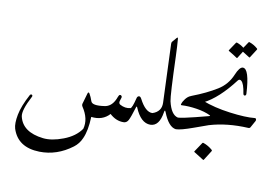

<svg xmlns="http://www.w3.org/2000/svg" viewBox="-104 -934 2129 1465"><g transform="rotate(10 960.0 -201.0)"><path d="M941.4 -182.6Q944.3 -194.3 954.1 -198.2Q966.8 -202.6 977.1 -182.6Q1025.4 -88.9 1079.1 -90.3Q1108.4 -91.3 1100.6 -33.7Q1096.2 0 1079.1 0Q1004.9 0 958 -112.8Q953.1 -124.5 949.2 -112.3Q924.3 -31.2 911.6 -7.6Q898.9 16.1 875.5 16.6Q816.4 17.6 767.1 -28.3Q713.9 30.3 625.5 19.5Q621.6 127.4 593.3 189Q573.7 234.9 534.7 264.2Q417.5 352.5 281.2 349.6Q113.3 345.7 69.3 209Q57.6 170.4 71 100.3Q84.5 30.3 134.8 -63Q138.2 -69.3 144.3 -69.8Q150.4 -70.3 153.6 -65.2Q156.7 -60.1 153.8 -54.2Q92.3 62 103 108.9Q129.9 224.6 291 243.2Q358.4 251 448 217Q537.6 183.1 581.5 119.1Q603.5 40 545.4 -46.9Q539.1 -57.6 541.5 -66.4L565.4 -149.4Q570.8 -168.9 580.6 -154.8Q594.7 -130.9 605.5 -98.6Q616.2 -65.4 711.4 -79.6Q759.3 -86.4 786.1 -136.7Q793 -149.4 798.8 -165.8Q804.7 -182.1 811.8 -183.6Q818.8 -185.1 824.2 -179.4Q829.6 -173.8 827.6 -166L818.4 -136.7Q814 -118.2 828.1 -110.4Q868.2 -88.4 908.7 -98.6Q921.4 -102.1 941.4 -182.6Z M1276.9 -90.3Q1290 -87.4 1289.6 -61Q1288.1 1 1276.9 0Q1220.2 -6.8 1177.7 -115.2Q1168.9 -137.2 1165.5 -111.8Q1148.4 -1 1079.1 0Q1071.8 0 1067.9 -11.2Q1043.5 -80.1 1079.1 -90.3Q1113.8 -100.6 1131.8 -126Q1147.5 -147.5 1146.5 -182.1L1128.9 -634.8Q1128.4 -647.5 1133.3 -652.3L1162.1 -686Q1172.4 -698.2 1173.3 -680.7Q1177.7 -632.3 1180.7 -548.8Q1190.9 -244.1 1200.2 -203.6Q1223.6 -102.1 1276.9 -90.3Z M1443.8 -250.5Q1538.6 -213.4 1661.9 -197.3Q1785.2 -181.2 1854.5 -188.5Q1864.3 -189.5 1866.7 -181.6Q1869.1 -173.8 1865.7 -167.5L1835.9 -113.8Q1831.1 -105 1819.3 -106Q1654.3 -114.7 1519.5 -74.2Q1509.8 -71.3 1411.6 -35.6Q1313.5 0 1276.9 0Q1264.2 0 1257.3 -33.7Q1246.1 -88.9 1278.1 -90.3Q1310.1 -91.8 1406.7 -116.2Q1503.4 -140.6 1507.6 -142.1Q1511.7 -143.6 1512.7 -143.6Q1520.5 -146.5 1513.7 -149.9Q1469.7 -171.4 1406.2 -181.2Q1342.8 -190.9 1289.6 -188Q1281.2 -187.5 1283.2 -194.8Q1288.6 -215.3 1305.7 -237.3Q1322.8 -259.3 1340.3 -264.2Q1380.9 -274.9 1443.8 -250.5ZM1495.1 68.4Q1497.6 64.5 1503.4 66.4Q1543 80.1 1574.2 107.9Q1578.6 111.8 1575.7 116.7L1527.8 192.4Q1524.9 196.8 1517.8 190.9Q1510.7 185.1 1447.8 147Q1443.8 144.5 1446.3 141.1Z M1760.7 -359.4Q1761.2 -350.1 1755.6 -346.2Q1750 -342.3 1744.4 -345.5Q1738.8 -348.6 1737.8 -357.4Q1726.6 -433.1 1704.6 -451.2Q1689.9 -463.4 1678.2 -448.2Q1562 -295.4 1449.7 -238.8Q1408.7 -217.8 1347.7 -228Q1302.2 -236.3 1319.8 -252.9Q1330.6 -263.7 1352.5 -272Q1462.4 -314 1542 -363.3Q1614.3 -407.7 1647.5 -487.8Q1673.8 -551.3 1699.7 -551.8Q1750.5 -552.7 1760.7 -359.4ZM1709 -749.5Q1711.4 -753.4 1716.3 -751.5Q1752 -739.3 1780.3 -713.9Q1784.2 -710.4 1781.7 -706.1L1738.3 -638.2Q1735.8 -634.3 1729.5 -639.6Q1724.1 -644 1678.7 -671.4L1645 -617.7Q1642.1 -613.8 1635.7 -619.1Q1629.4 -624.5 1572.8 -658.7Q1569.3 -661.1 1571.3 -664.1L1615.2 -729.5Q1617.7 -732.9 1623 -731.4Q1652.3 -721.2 1676.8 -701.7Z"/></g></svg>

Font: Amiri Quran
Style: Regular
Weight: 400
Designer: Khaled Hosny
Version: Version 000.105